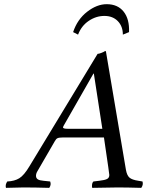

<svg xmlns="http://www.w3.org/2000/svg" viewBox="-20 -905 709 927"><path d="M307.1 -283.2H474.1L433.1 -549.8H431.2L286.1 -295.9Q284.2 -292 284.2 -290Q284.2 -283.2 307.1 -283.2ZM8.8 2Q4.4 -13.2 15.1 -28.8Q50.3 -30.3 73.2 -44.4Q96.2 -58.6 122.1 -102.1L451.2 -645Q457.5 -645 469.5 -649.7Q481.4 -654.3 486.8 -658.2H491.2L587.9 -85.9Q592.8 -57.6 605.5 -47.1Q618.2 -36.6 647.9 -32.2L668 -28.8Q672.9 -13.2 662.1 2Q591.8 0 547.9 0Q509.8 0 425.8 2Q423.3 -1 424.3 -12.2Q425.3 -23.4 431.2 -28.8L459 -32.2Q485.8 -35.2 496.8 -40.8Q507.8 -46.4 507.8 -60.1Q507.8 -64.9 502.9 -97.2L481.9 -241.2H282.2Q265.1 -241.2 257.8 -237.8Q250.5 -234.4 245.1 -224.1L161.1 -79.1Q153.8 -67.4 153.8 -56.2Q153.8 -44.9 162.4 -39.3Q170.9 -33.7 189.9 -32.2L222.2 -28.8Q228.5 -13.2 217.8 2Q147.5 0 92.8 0Q81.1 0 8.8 2ZM603 -750 573.2 -737.8Q573.2 -777.8 548.8 -803Q524.4 -828.1 483.9 -828.1Q443.8 -828.1 408.4 -804.2Q373 -780.3 356.9 -737.8L333 -750Q353.5 -811.5 400.6 -848.1Q447.8 -884.8 495.1 -884.8Q548.3 -884.8 576.9 -848.9Q605.5 -813 603 -750Z"/></svg>

Font: Common Serif
Style: Italic
Weight: 400
Italic angle: -12°
Designer: Philipp H. Poll, Khaled Hosny
Foundry: Stefan Peev, Context Ltd.
Version: Version 1.026